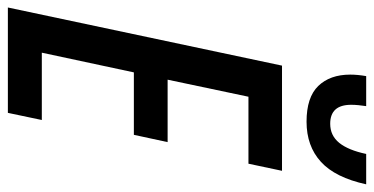

<svg xmlns="http://www.w3.org/2000/svg" viewBox="-258 -716 973 500"><g transform="rotate(90 229.0 -466.5)"><path d="M-1 0 150.4 -713.9H424.3L405.8 -626.5H231.4L187 -416H349.6L330.6 -328.1H168L116.7 -88.4H292L273.4 0ZM296.4 -777.8Q232.9 -777.8 203.4 -808.3Q173.8 -838.9 173.8 -891.6Q173.8 -910.6 177.7 -933.1H255.9Q254.4 -923.3 253.4 -913.3Q252.4 -903.3 252.4 -894Q252.4 -839.4 301.8 -839.4Q332.5 -839.4 351.6 -863Q370.6 -886.7 380.4 -933.1H459.5Q441.9 -852.5 400.9 -815.2Q359.9 -777.8 296.4 -777.8Z"/></g></svg>

Font: Open Sans Condensed SemiBold
Style: Italic
Weight: 600
Width: 3
Italic angle: -12°
Designer: Monotype Design Team
Foundry: Monotype Imaging Inc.
Version: Version 3.000; ttfautohint (v1.8.4)